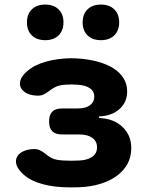

<svg xmlns="http://www.w3.org/2000/svg" viewBox="-20 -813 640 841"><path d="M83 -485Q110 -517 157 -535Q204 -553 267 -557Q280 -558 293 -558Q306 -558 319 -557Q367 -554 407.5 -543Q448 -532 476.5 -514Q505 -496 521 -470.5Q537 -445 537 -413Q537 -365 503 -335Q469 -305 414 -303V-296Q477 -294 516 -257.5Q555 -221 555 -164Q555 -126 538.5 -95.5Q522 -65 492 -43Q462 -21 420.5 -8Q379 5 329 7Q311 8 293 8Q275 8 257 7Q191 4 141.5 -14.5Q92 -33 65 -68Q51 -86 50 -102.5Q49 -119 58 -131.5Q67 -144 86 -152Q105 -160 132 -160Q144 -160 153.5 -155.5Q163 -151 171.5 -145Q180 -139 188.5 -132Q197 -125 208 -120Q218 -115 230 -113Q242 -111 257 -110Q275 -109 293 -109Q311 -109 329 -110Q364 -112 384.5 -126.5Q405 -141 405 -168Q405 -194 384.5 -209Q364 -224 329 -224H252Q223 -224 209 -238Q195 -252 195 -281Q195 -310 209 -324Q223 -338 252 -338H323Q355 -338 374 -352Q393 -366 393 -389Q393 -414 373 -427Q353 -440 319 -442Q306 -443 293 -443Q280 -443 267 -442Q254 -441 243.5 -439Q233 -437 225 -433Q214 -428 205 -421.5Q196 -415 187.5 -409Q179 -403 169.5 -398.5Q160 -394 148 -394Q121 -394 102.5 -402Q84 -410 75 -422.5Q66 -435 67.5 -451.5Q69 -468 83 -485ZM422 -637Q385 -637 363.5 -658Q342 -679 342 -715Q342 -751 363.5 -772Q385 -793 422 -793Q459 -793 480.5 -772Q502 -751 502 -715Q502 -679 480.5 -658Q459 -637 422 -637ZM178 -637Q141 -637 119.5 -658Q98 -679 98 -715Q98 -751 119.5 -772Q141 -793 178 -793Q215 -793 236.5 -772Q258 -751 258 -715Q258 -679 236.5 -658Q215 -637 178 -637Z"/></svg>

Font: Maple Mono NL ExtraBold
Style: Regular
Weight: 800
Monospace: yes
Designer: subframe7536
Version: Version 7.000